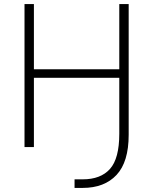

<svg xmlns="http://www.w3.org/2000/svg" viewBox="-20 -720 750 940"><path d="M100 -700H146V-381H564V-700H610V-60Q610 73 550.5 136.5Q491 200 385 200H345V158H385Q473 158 518.5 107Q564 56 564 -65V-339H146V0H100Z"/></svg>

Font: PT Root UI Light
Style: Regular
Weight: 300
Designer: Vitaly Kuzmin
Foundry: ParaType Ltd.
Version: Version 2.000G